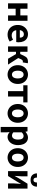

<svg xmlns="http://www.w3.org/2000/svg" viewBox="2210 -3086 1088 5549"><g transform="rotate(90 2754.5 -312.0)"><path d="M232.8 -562.4V-355.4H426.4V-562.4H582V0H426.4V-219.8H232.8V0H77.2V-562.4Z M702 -281.4Q702 -369.4 739 -436.2Q776 -503 836.5 -539.6Q897 -576.2 965.2 -576.2Q1042.2 -576.2 1095.2 -541.8Q1148.2 -507.4 1175.1 -446.6Q1202 -385.8 1202 -307Q1202 -261.8 1195 -236.6H852.8Q859.4 -193.6 879.9 -164.3Q900.4 -135 932.2 -120.4Q964 -105.8 1004.8 -105.8Q1036.8 -105.8 1067.1 -115.3Q1097.4 -124.8 1128.8 -143.8L1181 -48.8Q1138.8 -19 1087.1 -2.6Q1035.4 13.8 984.2 13.8Q903.8 13.8 840 -21.3Q776.2 -56.4 739.1 -123.5Q702 -190.6 702 -281.4ZM967.8 -456.6Q939.2 -456.6 914.5 -443.2Q889.8 -429.8 872.9 -403.6Q856 -377.4 850.2 -340.2H1069.4Q1069.4 -394.8 1044 -425.7Q1018.6 -456.6 967.8 -456.6Z M1476.8 -562.4V-351.6H1541.6L1592 -458Q1625.2 -527.8 1663.7 -552Q1702.2 -576.2 1765 -576.2Q1791 -576.2 1808.2 -568.8L1784 -424.2Q1782.8 -424.4 1779.2 -426Q1765.6 -428.8 1763 -428.8Q1738.8 -428.8 1722.5 -416.9Q1706.2 -405 1690.2 -368.8L1658 -294.6L1847.2 0H1677.8L1543.6 -229.6H1476.8V0H1321.2V-562.4Z M1864 -281.4Q1864 -371.6 1901.4 -438.3Q1938.8 -505 2001.1 -540.6Q2063.4 -576.2 2135.8 -576.2Q2207.4 -576.2 2269.8 -540.6Q2332.2 -505 2369.6 -438.3Q2407 -371.6 2407 -281.4Q2407 -191.4 2369.6 -124.3Q2332.2 -57.2 2269.8 -21.7Q2207.4 13.8 2135.8 13.8Q2063.4 13.8 2001.1 -21.7Q1938.8 -57.2 1901.4 -124.3Q1864 -191.4 1864 -281.4ZM2247.8 -281.4Q2247.8 -333 2234.9 -370.9Q2222 -408.8 2196.8 -429.3Q2171.6 -449.8 2135.8 -449.8Q2099.2 -449.8 2074.1 -429.3Q2049 -408.8 2036.1 -370.9Q2023.2 -333 2023.2 -281.4Q2023.2 -229.8 2036.1 -191.6Q2049 -153.4 2074.1 -133Q2099.2 -112.6 2135.8 -112.6Q2171.6 -112.6 2196.8 -133Q2222 -153.4 2234.9 -191.6Q2247.8 -229.8 2247.8 -281.4Z M2444.8 -440.2V-562.4H2939.2V-440.2H2769.6V0H2614.2V-440.2Z M2986 -281.4Q2986 -371.6 3023.4 -438.3Q3060.8 -505 3123.1 -540.6Q3185.4 -576.2 3257.8 -576.2Q3329.4 -576.2 3391.8 -540.6Q3454.2 -505 3491.6 -438.3Q3529 -371.6 3529 -281.4Q3529 -191.4 3491.6 -124.3Q3454.2 -57.2 3391.8 -21.7Q3329.4 13.8 3257.8 13.8Q3185.4 13.8 3123.1 -21.7Q3060.8 -57.2 3023.4 -124.3Q2986 -191.4 2986 -281.4ZM3369.8 -281.4Q3369.8 -333 3356.9 -370.9Q3344 -408.8 3318.8 -429.3Q3293.6 -449.8 3257.8 -449.8Q3221.2 -449.8 3196.1 -429.3Q3171 -408.8 3158.1 -370.9Q3145.2 -333 3145.2 -281.4Q3145.2 -229.8 3158.1 -191.6Q3171 -153.4 3196.1 -133Q3221.2 -112.6 3257.8 -112.6Q3293.6 -112.6 3318.8 -133Q3344 -153.4 3356.9 -191.6Q3369.8 -229.8 3369.8 -281.4Z M3776 -562.4 3787.8 -505.2H3790.8Q3828.2 -537.8 3869.9 -557Q3911.6 -576.2 3954 -576.2Q4021.6 -576.2 4071.6 -541.1Q4121.6 -506 4148 -441.3Q4174.4 -376.6 4174.4 -290.4Q4174.4 -197.4 4141.2 -128.3Q4108 -59.2 4053.3 -22.7Q3998.6 13.8 3936.2 13.8Q3863.4 13.8 3799.6 -46.2L3804.8 44.4V212.8H3649.2V-562.4ZM4014.4 -287.8Q4014.4 -368 3988.7 -408.5Q3963 -449 3909 -449Q3881.8 -449 3857.1 -435.7Q3832.4 -422.4 3804.8 -394.2V-153.2Q3828.6 -132.4 3853 -123.3Q3877.4 -114.2 3901.4 -114.2Q3933.8 -114.2 3959.2 -133.2Q3984.6 -152.2 3999.5 -191.1Q4014.4 -230 4014.4 -287.8Z M4263 -281.4Q4263 -371.6 4300.4 -438.3Q4337.8 -505 4400.1 -540.6Q4462.4 -576.2 4534.8 -576.2Q4606.4 -576.2 4668.8 -540.6Q4731.2 -505 4768.6 -438.3Q4806 -371.6 4806 -281.4Q4806 -191.4 4768.6 -124.3Q4731.2 -57.2 4668.8 -21.7Q4606.4 13.8 4534.8 13.8Q4462.4 13.8 4400.1 -21.7Q4337.8 -57.2 4300.4 -124.3Q4263 -191.4 4263 -281.4ZM4646.8 -281.4Q4646.8 -333 4633.9 -370.9Q4621 -408.8 4595.8 -429.3Q4570.6 -449.8 4534.8 -449.8Q4498.2 -449.8 4473.1 -429.3Q4448 -408.8 4435.1 -370.9Q4422.2 -333 4422.2 -281.4Q4422.2 -229.8 4435.1 -191.6Q4448 -153.4 4473.1 -133Q4498.2 -112.6 4534.8 -112.6Q4570.6 -112.6 4595.8 -133Q4621 -153.4 4633.9 -191.6Q4646.8 -229.8 4646.8 -281.4Z M5076.6 -562.4V-393.8Q5076.6 -346.8 5067.6 -243.6Q5064.2 -212.8 5063.2 -193H5066.6Q5082 -219.8 5096.4 -245.6L5133.4 -311.2L5289.6 -562.4H5431.6V0H5281.2V-168.4Q5281.2 -214.8 5292 -332.4Q5293.8 -345 5295.6 -369.4H5291.4L5224.6 -251L5067.4 0H4926.2V-562.4ZM4990.6 -835.6H5111.4Q5113.4 -784.6 5129.4 -759.7Q5145.4 -734.8 5183.4 -734.8Q5221.4 -734.8 5237.3 -759.7Q5253.2 -784.6 5255.2 -835.6H5376Q5373.6 -749.8 5325.8 -700.5Q5278 -651.2 5183.4 -651.2Q5089.6 -651.2 5041.4 -700.5Q4993.2 -749.8 4990.6 -835.6Z"/></g></svg>

Font: 寒蝉端黑体 Light
Style: Regular
Weight: 300
Designer: ChillDuanSans {Warren2060}; 
Source Han Sans {Ryoko NISHIZUKA 西塚涼子 (kana, bopomofo & ideographs); Paul D. Hunt (Latin, G
Foundry: ChillType&Adobe
Version: Version 1.300;Glyphs 3.3 (3306)